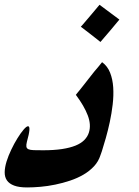

<svg xmlns="http://www.w3.org/2000/svg" viewBox="-106 -739 589 812"><path d="M398.9 -656.2Q379.4 -632.8 359.4 -608.9Q339.4 -585 318.8 -561.5Q307.1 -570.8 295.9 -579.6Q284.7 -588.4 273.4 -597.2Q263.7 -604 254.6 -611.6Q245.6 -619.1 235.8 -626Q239.3 -629.9 243.4 -634.3Q247.6 -638.7 250.5 -642.6Q266.6 -661.6 282.5 -680.2Q298.3 -698.7 314.9 -718.8ZM318.8 -82.5Q310.5 -56.2 291.7 -35.9Q272.9 -15.6 247.1 -0.5Q221.2 14.6 190.4 24.9Q159.7 35.2 127.9 41.7Q96.2 48.3 65.4 51Q34.7 53.7 8.8 53.7Q-25.4 53.7 -46.1 45.9Q-66.9 38.1 -76.7 23.9Q-86.4 9.8 -86.2 -10.7Q-85.9 -31.2 -78.1 -56.6Q-70.8 -80.1 -58.3 -106.2Q-45.9 -132.3 -32.2 -154.3Q-18.6 -176.3 -6.3 -190.7Q5.9 -205.1 12.7 -205.1Q26.4 -205.1 7.8 -139.6Q4.4 -126 5.6 -118.7Q6.8 -111.3 14.2 -107.9Q21.5 -104.5 36.6 -104Q51.8 -103.5 76.2 -103.5Q122.1 -103.5 156 -108.6Q189.9 -113.8 213.4 -123.3Q236.8 -132.8 250.7 -147Q264.6 -161.1 270 -178.7Q280.3 -211.4 265.1 -251.2Q250 -291 214.8 -337.9Q218.8 -342.8 222.9 -348.1Q227.1 -353.5 231 -357.9Q241.2 -370.6 250.2 -382.1Q259.3 -393.6 269 -406.2Q275.4 -414.1 281 -421.4Q286.6 -428.7 292.5 -436Q300.8 -445.8 309.1 -455.6Q317.4 -465.3 325.7 -476.1Q348.6 -459.5 359.6 -431.6Q370.6 -403.8 372.8 -369.6Q375 -335.4 370.6 -297.6Q366.2 -259.8 358.4 -223.4Q350.6 -187 341.3 -154.5Q332 -122.1 324.7 -99.1Z"/></svg>

Font: XB Khoramshahr
Style: Bold Italic
Weight: 700
Italic angle: -12°
Designer: Behnam
Foundry: Irmug
Version: Version 8.005 2009